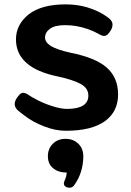

<svg xmlns="http://www.w3.org/2000/svg" viewBox="-20 -587 598 878"><path d="M281 11Q233 11 182 -9Q130 -29 94 -57Q85 -64 77 -70Q69 -76 62 -82Q34 -107 59 -142L64 -148Q74 -162 84.5 -162.5Q95 -163 109 -154Q123 -144 139 -136Q172 -117 215 -103Q257 -89 286 -89Q384 -89 384 -150Q384 -183 351 -202Q315 -222 246 -237Q53 -276 53 -407Q53 -475 112 -522Q171 -567 280 -567Q332 -567 377 -554Q400 -547 419.5 -538.5Q439 -530 456 -519Q464 -514 470.5 -509.5Q477 -505 482 -500Q494 -489 494.5 -476Q495 -463 487 -449L483 -443Q472 -425 460 -423Q448 -421 431 -432Q420 -438 408 -443.5Q396 -449 382 -454Q330 -472 278 -472Q230 -472 208 -455Q186 -439 186 -415Q186 -394 212 -377Q225 -369 247.5 -361Q270 -353 302 -346Q417 -323 468 -278Q520 -232 520 -155Q520 -77 460 -33Q399 11 281 11ZM285 269Q266 261 275 240Q285 218 285 202Q247 202 224 183Q199 164 199 127Q199 93 222 70Q244 48 280 48Q316 48 339 71Q361 93 361 129Q360 203 320 259Q308 277 285 269Z"/></svg>

Font: MaokenZhuyuanTi
Style: Regular
Weight: 400
Designer: Fontworks Inc & LongZhuTi team: ZERO子、时光羊、荆南、频凡、刘鹏、Little White Dog、帆影Magmeta、奈白不弍、白日月球、ChaoTawei、雨三（排名不分先后）
Version: Version 1.000; 20230222